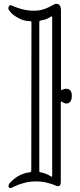

<svg xmlns="http://www.w3.org/2000/svg" viewBox="-20 -764 418 1004"><path d="M252.9 155.3V-673.8Q252.9 -678.7 250 -678.7Q248 -678.7 246.1 -676.8Q235.4 -669.9 225.1 -665.5Q214.8 -661.1 208 -660.2Q201.2 -659.2 195.8 -657.7Q190.4 -656.2 188 -654.8Q185.5 -653.3 185.5 -649.4V130.9Q185.5 135.7 190.4 136.7Q208 139.6 221.7 145.5Q235.4 151.4 241.7 155.8Q248 160.2 249 160.2Q252.9 160.2 252.9 155.3ZM274.4 -744.1Q298.8 -744.1 298.8 -710V-299.8Q298.8 -293 302.7 -293Q303.7 -293 311 -296.4Q318.4 -299.8 326.2 -299.8Q355.5 -299.8 355.5 -263.7Q355.5 -222.7 326.2 -222.7Q318.4 -222.7 310.5 -228Q302.7 -233.4 301.8 -233.4Q297.9 -233.4 297.9 -225.6V188.5Q297.9 210 282.2 210Q279.3 210 264.6 203.6Q250 197.3 223.6 190.9Q197.3 184.6 167 184.6Q133.8 184.6 103 193.4Q72.3 202.1 55.2 210.9Q38.1 219.7 36.1 219.7Q24.4 219.7 24.4 207Q24.4 199.2 38.6 185.1Q52.7 170.9 71.3 159.2Q88.9 148.4 105 143.6Q121.1 138.7 128.4 138.2Q135.7 137.7 139.6 135.7Q143.6 133.8 143.6 127L144.5 -646.5Q144.5 -653.3 138.7 -653.3Q106.4 -653.3 78.1 -668.5Q49.8 -683.6 36.6 -698.7Q23.4 -713.9 23.4 -720.7Q23.4 -725.6 26.9 -731.4Q30.3 -737.3 35.2 -737.3L52.7 -730.5Q69.3 -722.7 98.1 -715.3Q127 -708 156.2 -708Q189.5 -708 213.9 -717.3Q238.3 -726.6 252.4 -735.4Q266.6 -744.1 274.4 -744.1Z"/></svg>

Font: Goudy Bookletter 1911
Style: Regular
Weight: 400
Version: Version 2010.07.03